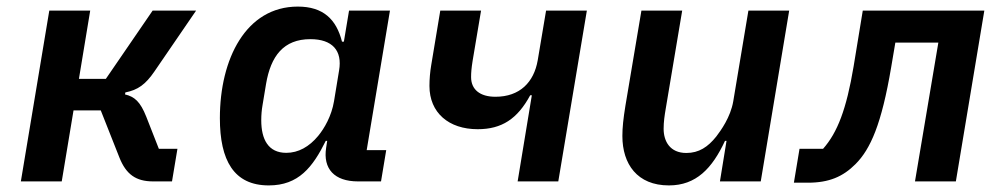

<svg xmlns="http://www.w3.org/2000/svg" viewBox="-20 -548 3041 580"><path d="M43 0H166.5L202.1 -214.5H284.4L340.6 -72.4C360.8 -21.3 390.6 0 442.5 0H499.6L516 -98.4H459.9L421.9 -195.3C403.8 -241.1 386.4 -256 357.6 -262.8L358.7 -268.8C396.7 -276.3 419.7 -293 446.4 -332L572.4 -516H441.1L299.7 -309.7H218.4L252.5 -516H128.9Z M791.9 12.1C882.1 12.1 924.7 -43 964.1 -122.5H968.4L965.2 -101.6C955.3 -38 990.1 0 1061.4 0H1131L1146.7 -94.5H1087.7L1158 -516H1034.4L1018.8 -422.2H1013.1C996.1 -489.7 956.3 -528.1 879.6 -528.1C723 -528.1 644.2 -370 644.2 -191.1C644.2 -63.9 686.1 12.1 791.9 12.1ZM769.2 -184.7C769.2 -201 770.6 -216.3 773.1 -230.5L783.7 -294.4C797.9 -378.6 836.6 -429.7 917.6 -429.7C984 -429.7 1014.6 -395.2 1004.3 -335.2L989 -242.2C981.5 -197.4 959.9 -160.2 941.1 -137.4C914.1 -104.8 881.4 -86.3 844.8 -86.3C790.5 -86.3 769.2 -126.8 769.2 -184.7Z M1543.7 0H1666.5L1752.8 -516H1629.6L1604.4 -366.1C1593 -299.7 1550.4 -255.7 1476.6 -255.7C1429.7 -255.7 1403.1 -277.7 1403.1 -315C1403.1 -328.5 1404.1 -341.6 1407.7 -364.3L1433.2 -516H1310L1282.7 -351.6C1279.1 -330.3 1277.3 -308.6 1277.3 -288.4C1277.3 -207.4 1335.6 -157.7 1422.9 -157.7C1495.7 -157.7 1543 -188.6 1581.7 -260.3H1586.6Z M2154.8 0H2278.1L2364 -516H2240.8L2195 -241.8C2186.8 -193.9 2157.3 -153.4 2143.8 -135.7C2118.6 -104 2091.3 -85.9 2053.3 -85.9C2003.9 -85.9 1984.7 -121.1 1984.7 -159.1C1984.7 -179.7 1987.6 -199.6 1991.1 -219.8L2040.8 -516H1917.6L1869.3 -228.7C1862.9 -188.9 1860.1 -163 1860.1 -137.1C1860.1 -52.6 1904.8 12.1 2000.7 12.1C2083.1 12.1 2131.4 -39.4 2170.1 -122.5H2174.7Z M2378.2 3.9H2420.5C2484.4 3.9 2526.3 -14.2 2564.3 -52.2C2609.7 -97.7 2643.1 -172.9 2672.2 -345.5L2684.7 -419.4H2814.6L2744 0H2867.5L2953.5 -516H2586.3L2558.6 -347.3C2536.9 -218 2509.9 -147.7 2466.3 -98.4H2395.2Z"/></svg>

Font: Margiela Mono Italic SmBold It
Style: Regular
Weight: 600
Designer: Mike Abbink, Paul van der Laan, Pieter van Rosmalen
Foundry: Bold Monday
Version: Version 2.003 2021